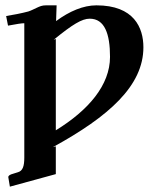

<svg xmlns="http://www.w3.org/2000/svg" viewBox="-20 -465 584 719"><path d="M192 -445H152C137 -445 129 -441 118 -436C109 -432 96 -425 86 -422C64 -416 24 -408 3 -405L10 -369C42 -375 61 -378 71 -378V125C71 158 65 175 47 180L31 185C15 189 11 194 11 198L17 234L189 187V83L178 86C388 -29 517 -144 517 -288C517 -361 482 -445 341 -445C292 -445 240 -423 190 -386ZM316 -395C372 -395 392 -338 392 -252C392 -146 311 -52 189 23V-319L181 -316C252 -374 287 -395 316 -395Z"/></svg>

Font: Libertinus Serif Semibold
Style: Regular
Weight: 600
Designer: Philipp H. Poll, Khaled Hosny
Foundry: Caleb Maclennan
Version: Version 7.050;RELEASE